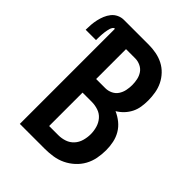

<svg xmlns="http://www.w3.org/2000/svg" viewBox="-250 -847 959 959"><g transform="rotate(45 229.5 -367.5)"><path d="M59 0V-672Q52 -672 47.5 -665.5Q43 -659 41 -652Q39 -645 37.5 -638Q36 -631 35 -623.5Q34 -616 33.5 -609Q33 -602 32.5 -594.5Q32 -587 32 -579.5Q32 -572 32 -565H-41Q-41 -583 -39.5 -601.5Q-38 -620 -34 -638Q-30 -656 -23 -673Q-16 -690 -4.5 -704.5Q7 -719 24 -727Q41 -735 59 -735H235Q261 -735 287.5 -730Q314 -725 337.5 -713Q361 -701 379.5 -681.5Q398 -662 409.5 -638.5Q421 -615 425.5 -588.5Q430 -562 430 -536Q430 -513 426.5 -490.5Q423 -468 413 -448Q403 -428 387.5 -411.5Q372 -395 352 -383Q377 -372 398 -355Q419 -338 432.5 -315Q446 -292 451.5 -265.5Q457 -239 457 -212Q457 -183 451.5 -154Q446 -125 432 -99.5Q418 -74 396 -54Q374 -34 348 -21.5Q322 -9 293 -4.5Q264 0 235 0ZM170 -428H235Q254 -428 272 -436.5Q290 -445 300.5 -461Q311 -477 315 -496Q319 -515 319 -534Q319 -553 315 -572Q311 -591 300.5 -606.5Q290 -622 272 -630.5Q254 -639 235 -639H170ZM170 -96H235Q258 -96 280 -103.5Q302 -111 317.5 -128Q333 -145 339.5 -168Q346 -191 346 -214Q346 -237 339.5 -259.5Q333 -282 318 -299.5Q303 -317 280.5 -324.5Q258 -332 235 -332H170Z"/></g></svg>

Font: Iosevka Curly
Style: Bold
Weight: 700
Monospace: yes
Designer: Belleve Invis
Foundry: Belleve Invis
Version: Version 22.1.2; ttfautohint (v1.8.4)